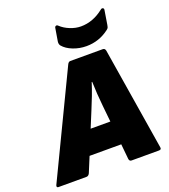

<svg xmlns="http://www.w3.org/2000/svg" viewBox="-190 -988 969 1099"><g transform="rotate(-20 295.0 -438.0)"><path d="M-25 0Q-31 0 -33 -4.5Q-35 -9 -32 -15L268 -640Q275 -655 286 -655H484Q497 -655 500 -640L601 -15Q604 0 588 0H421Q408 0 406 -15L397 -107H204L166 -15Q159 0 146 0ZM303 -348 263 -251H383L373 -350Q369 -388 366.5 -425.5Q364 -463 363 -500H360Q348 -462 333.5 -424Q319 -386 303 -348ZM403 -703Q361 -703 322.5 -718Q284 -733 263 -758Q255 -768 257 -784L270 -862Q271 -870 277.5 -872.5Q284 -875 290 -869Q313 -847 346.5 -833.5Q380 -820 412 -820Q486 -820 551 -872Q558 -878 564.5 -875Q571 -872 570 -864L556 -777Q555 -770 553 -763.5Q551 -757 543 -751Q481 -703 403 -703Z"/></g></svg>

Font: Sofia Sans ExtraBlack
Style: Italic
Weight: 1000
Italic angle: -9°
Designer: Botio Nikoltchev, Ani Petrova
Foundry: lettersoup
Version: Version 4.100; ttfautohint (v1.8.4.7-5d5b)